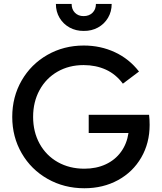

<svg xmlns="http://www.w3.org/2000/svg" viewBox="-20 -955 833 988"><path d="M43 -353.5Q43 -456.5 91.3 -540.5Q139.6 -624.5 223.9 -672.6Q308.1 -720.7 411.1 -720.7Q497.6 -720.7 571.3 -686.3Q645 -651.9 695.3 -586.9L612.3 -524.4Q576.2 -573.2 524.7 -596.7Q473.1 -620.1 410.2 -620.1Q335 -620.1 275.9 -586.2Q216.8 -552.2 183.6 -491.5Q150.4 -430.7 150.4 -353.5Q150.4 -276.4 183.8 -215.6Q217.3 -154.8 277.3 -120.8Q337.4 -86.9 414.1 -86.9Q475.6 -86.9 523.9 -109.4Q572.3 -131.8 602.5 -173.3Q632.8 -214.8 641.1 -270.5H436.5V-364.3H747.1Q750 -340.8 750 -312.5Q750 -218.8 706.8 -144.3Q663.6 -69.8 587.2 -28.1Q510.7 13.7 414.1 13.7Q310.1 13.7 225.1 -34.4Q140.1 -82.5 91.6 -166.5Q43 -250.5 43 -353.5ZM411.1 -795.9Q371.1 -795.4 338.4 -813.2Q305.7 -831.1 286.6 -863Q267.6 -895 267.6 -934.6H348.6Q348.6 -906.7 365.7 -889.4Q382.8 -872.1 410.2 -872.1Q438.5 -872.1 456.1 -889.4Q473.6 -906.7 473.6 -934.6H554.7Q554.7 -895 535.6 -863Q516.6 -831.1 483.9 -813.2Q451.2 -795.4 411.1 -795.9Z"/></svg>

Font: Wanted Sans Medium
Style: Regular
Weight: 500
Designer: Original Design by Kil Hyung-jin and Kang Hanbin, Wanted Lab, Inc; Hangeul from Source Han Sans by Jang Soo-young and Ka
Foundry: Wanted Lab, Inc.
Version: Version 1.001